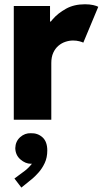

<svg xmlns="http://www.w3.org/2000/svg" viewBox="-20 -555 476 890"><path d="M43.9 0V-527.3H211.9V-455.1H227.5L190.4 -417Q201.2 -439 225.1 -466.6Q249 -494.1 286.1 -514.6Q323.2 -535.2 374 -535.2Q395.5 -535.2 411.9 -531.5Q428.2 -527.8 435.5 -523.4L366.2 -357.4Q360.4 -360.4 347.4 -363.8Q334.5 -367.2 318.4 -367.2Q301.3 -367.2 283.4 -361.3Q265.6 -355.5 250.7 -342.8Q235.8 -330.1 226.8 -310.3Q217.8 -290.5 217.8 -262.7V0ZM79.1 314.5 46.9 272.5 95.7 236.3Q102.5 231.4 114 220Q125.5 208.5 134.5 194.8Q143.6 181.2 143.6 169.9H163.1Q163.1 183.1 153.8 193.6Q144.5 204.1 123 204.1Q98.1 204.1 75 184.3Q51.8 164.6 50.8 131.8Q51.8 100.1 73.5 80.8Q95.2 61.5 123 62.5Q154.8 61.5 177 81.5Q199.2 101.6 199.2 142.6Q199.2 175.3 187.3 200.7Q175.3 226.1 159.2 244.1Q143.1 262.2 130.9 272.5Z"/></svg>

Font: Reddit Sans Black
Style: Regular
Weight: 900
Version: Version 1.014